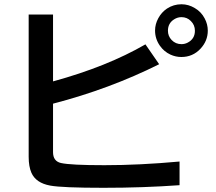

<svg xmlns="http://www.w3.org/2000/svg" viewBox="-20 -872 1010 896"><path d="M113.8 -804.2H227.5V-492.2Q479 -561 658.7 -665L722.7 -572.3Q492.2 -457 227.5 -388.2V-162.1Q227.5 -119.6 264.6 -111.3Q309.6 -101.1 467.3 -101.1Q630.9 -101.1 817.9 -118.2V-7.8Q647.9 4.4 463.4 4.4Q270.5 4.4 214.4 -5.9Q147.5 -18.1 126.5 -65.9Q113.8 -95.2 113.8 -140.1ZM827.1 -852.1Q859.9 -852.1 889.6 -834Q918.9 -816.9 935.1 -786.1Q949.7 -758.8 949.7 -729Q949.7 -681.2 915.5 -644.5Q879.4 -606 826.2 -606Q799.8 -606 775.4 -617.2Q745.1 -631.3 726.1 -658.7Q703.6 -690.9 703.6 -729.5Q703.6 -759.3 718.8 -787.1Q733.9 -814.9 759.3 -832Q790 -852.1 827.1 -852.1ZM826.7 -792Q808.6 -792 792.5 -781.7Q763.7 -763.7 763.7 -728.5Q763.7 -703.6 780.8 -685.5Q799.3 -666 826.7 -666Q842.3 -666 855.5 -672.9Q889.6 -690.4 889.6 -728.5Q889.6 -755.4 870.6 -773.9Q853 -792 826.7 -792Z"/></svg>

Font: BIZ UDPGothic
Style: Bold
Weight: 700
Designer: TypeBank Co., Ltd.
Foundry: Morisawa Inc.
Version: Version 1.051